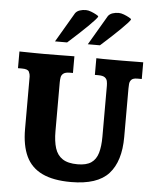

<svg xmlns="http://www.w3.org/2000/svg" viewBox="-59 -933 808 996"><g transform="rotate(5 344.5 -435.0)"><path d="M347.7 12.7Q255.4 12.7 197.8 -14.9Q140.1 -42.5 113.5 -98.6Q86.9 -154.8 86.9 -240.7V-514.2Q86.9 -525.4 80.6 -538.6Q74.2 -551.8 43.9 -551.8H22.9V-638.7Q33.2 -638.7 56.4 -638.2Q79.6 -637.7 106 -637.5Q132.3 -637.2 150.4 -637.2Q188 -637.2 225.1 -637.7Q262.2 -638.2 309.1 -638.7V-551.8H293Q270 -551.8 259.8 -543.9Q249.5 -536.1 247.3 -523.7Q245.1 -511.2 245.1 -497.1V-242.7Q245.1 -190.9 256.3 -155Q267.6 -119.1 295.7 -100.6Q323.7 -82 374 -82Q419.9 -82 445.1 -99.4Q470.2 -116.7 480.2 -151.1Q490.2 -185.5 490.2 -236.3V-501Q490.2 -513.2 487.8 -524.9Q485.4 -536.6 475.1 -544.2Q464.8 -551.8 440.9 -551.8H423.3V-638.7Q432.1 -638.2 456.3 -637.9Q480.5 -637.7 508.1 -637.7Q535.6 -637.7 554.2 -637.7Q564.9 -637.7 583.5 -637.9Q602.1 -638.2 624.3 -638.4Q646.5 -638.7 667.5 -638.7V-551.8H644.5Q622.1 -551.8 613.5 -542.5Q605 -533.2 604 -520.3Q603 -507.3 603 -497.1V-244.1Q603 -117.7 544.2 -52.5Q485.4 12.7 347.7 12.7ZM373 -707 463.9 -861.8Q472.2 -873 487.1 -877.9Q502 -882.8 518.6 -882.8Q530.8 -882.8 546.1 -877Q561.5 -871.1 573.2 -864.5Q585 -857.9 585 -855.5Q584.5 -850.6 571 -835.7Q557.6 -820.8 537.6 -801.3Q517.6 -781.7 496.6 -762.2Q475.6 -742.7 458.7 -727.5Q441.9 -712.4 436 -707ZM202.1 -707 293 -861.8Q301.3 -873 316.2 -877.9Q331.1 -882.8 347.7 -882.8Q359.9 -882.8 375.2 -877Q390.6 -871.1 402.3 -864.5Q414.1 -857.9 414.1 -855.5Q413.6 -850.6 400.1 -835.7Q386.7 -820.8 366.7 -801.3Q346.7 -781.7 325.7 -762.2Q304.7 -742.7 287.8 -727.5Q271 -712.4 265.1 -707Z"/></g></svg>

Font: Kameron
Style: Bold
Weight: 700
Designer: Vernon Adams
Foundry: Vernon Adams
Version: Version 1.100